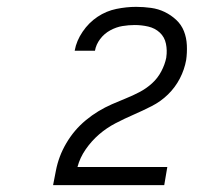

<svg xmlns="http://www.w3.org/2000/svg" viewBox="-20 -863 640 560"><path d="M135 -323V-324Q139 -344 143 -365Q147 -386 154.5 -406Q162 -426 173.5 -445.5Q185 -465 199 -481.5Q213 -498 230.5 -512.5Q248 -527 267 -538.5Q286 -550 306.5 -559Q327 -568 347 -576Q367 -584 387 -594.5Q407 -605 423.5 -620Q440 -635 450.5 -655Q461 -675 465 -695V-696Q468 -716 464 -735.5Q460 -755 446 -768Q432 -781 412.5 -785.5Q393 -790 373 -790Q355 -790 337 -787Q319 -784 301.5 -774.5Q284 -765 272 -749Q260 -733 257 -715H198V-716Q203 -744 221 -770.5Q239 -797 264.5 -814Q290 -831 319.5 -837Q349 -843 377 -843Q399 -843 420.5 -840Q442 -837 460.5 -828Q479 -819 494 -805Q509 -791 516.5 -772Q524 -753 525 -731Q526 -709 523 -688Q518 -660 504.5 -634Q491 -608 470 -587.5Q449 -567 422.5 -553.5Q396 -540 369.5 -528.5Q343 -517 317 -503.5Q291 -490 269 -471Q247 -452 230 -427.5Q213 -403 206 -376H468L459 -323Z"/></svg>

Font: Iosevka Light Extended
Style: Italic
Weight: 300
Width: 7
Italic angle: -9°
Monospace: yes
Designer: Belleve Invis
Foundry: Belleve Invis
Version: Version 32.5.0; ttfautohint (v1.8.4)